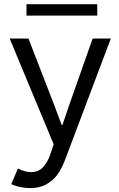

<svg xmlns="http://www.w3.org/2000/svg" viewBox="-20 -706 581 938"><path d="M35.2 193.4 67.4 117.2Q102.5 134.8 131.8 134.8Q169.4 134.8 191.7 109.1Q213.9 83.5 224.6 51.8L242.2 -1L27.3 -517.6H119.1L241.2 -202.1L281.2 -95.7H285.2L321.3 -202.1L432.6 -517.6H521.5L298.8 72.3Q286.1 106.4 267.8 136.5Q249.5 166.5 214.4 189.7Q179.2 212.9 127 212.9Q99.6 212.9 73.5 206.5Q47.4 200.2 35.2 193.4ZM109.4 -685.5H455.1V-629.9H109.4Z"/></svg>

Font: Reddit Sans Vanilla
Style: Regular
Weight: 400
Designer: Stephen Hutchings
Foundry: Reddit
Version: Version 1.013